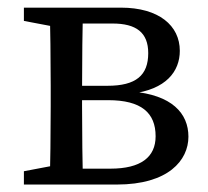

<svg xmlns="http://www.w3.org/2000/svg" viewBox="-20 -495 557 515"><path d="M44.1 0H158.1V-55.7H149.6L44.1 -35.7V0ZM44.1 -438.9 149.6 -418.9H158.1V-474.5H44.1V-438.9ZM113 0H203.1C201.1 -45 200.1 -146.1 200.1 -210V-251.5C200.1 -328.5 201.1 -429.5 203.1 -474.5H113C115 -429.5 116 -328.5 116 -264.5V-210C116 -146.1 115 -45 113 0ZM158.1 0H293.4C431.7 0 485.4 -65.1 485.4 -128.4C485.4 -190.9 441.3 -240.8 331.9 -249.7V-243.7C425.7 -254.7 462.3 -303.7 462.3 -358.7C462.3 -426.5 405.9 -474.5 304.4 -474.5H158.1V-431.9H281.8C345.1 -431.9 377.6 -408 377.6 -352.5C377.6 -293 345 -264.9 268.2 -264.9H158.1V-226.3H270.3C358.9 -226.3 397.4 -192.5 397.4 -129.5C397.4 -73.5 357.8 -42.6 276.1 -42.6H158.1V0Z"/></svg>

Font: Source Serif Variable
Style: Regular
Weight: 389
Designer: Frank Grießhammer
Foundry: Adobe Systems Incorporated
Version: Version 3.001;hotconv 1.0.111;makeotfexe 2.5.65597